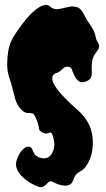

<svg xmlns="http://www.w3.org/2000/svg" viewBox="-20 -751 438 790"><path d="M357.4 -445.3Q356.4 -423.8 334 -416Q314.5 -408.2 303.7 -417Q293 -425.8 286.1 -439.9Q279.3 -454.1 275.9 -464.4Q272.5 -474.6 264.6 -475.6Q251 -478.5 243.7 -472.7Q236.3 -466.8 232.4 -462.9Q224.6 -455.1 216.3 -452.1Q208 -449.2 203.1 -446.3Q193.4 -439.5 195.3 -423.8Q199.2 -393.6 262.7 -332Q274.4 -320.3 290.5 -306.6Q306.6 -293 322.3 -275.4Q357.4 -233.4 361.3 -180.7Q365.2 -127 345.7 -86.9Q330.1 -54.7 308.6 -44.9Q292 -36.1 286.1 -22Q280.3 -7.8 277.3 -1.5Q274.4 4.9 265.1 9.3Q255.9 13.7 244.1 12.7Q232.4 11.7 222.2 8.3Q211.9 4.9 203.6 0.5Q195.3 -3.9 189.9 -4.9Q184.6 -5.9 179.7 -1.5Q174.8 2.9 169.9 7.8Q155.3 22.5 143.6 19Q131.8 15.6 116.2 7.8Q100.6 0 85.9 -11.7Q33.2 -52.7 49.8 -95.7Q60.5 -124 73.7 -135.7Q86.9 -147.5 94.7 -147.5Q107.4 -147.5 111.8 -138.2Q116.2 -128.9 119.1 -122.6Q122.1 -116.2 126 -112.3Q129.9 -108.4 138.2 -104.5Q146.5 -100.6 156.2 -99.6Q180.7 -97.7 193.4 -119.1Q206.1 -140.6 203.1 -166Q196.3 -211.9 183.6 -205.1Q172.9 -198.2 157.2 -204.6Q141.6 -210.9 140.6 -221.2Q139.6 -231.4 136.7 -241.2Q133.8 -251 129.9 -259.8Q121.1 -282.2 114.3 -284.2Q106.4 -286.1 93.3 -286.1Q80.1 -286.1 64.5 -303.2Q48.8 -320.3 42 -346.2Q35.2 -372.1 30.3 -391.1Q25.4 -410.2 21.5 -420.9Q17.6 -431.6 14.6 -443.4Q4.9 -480.5 13.7 -539.1Q19.5 -573.2 35.2 -599.1Q50.8 -625 70.3 -650.4Q107.4 -700.2 138.7 -719.7Q169.9 -739.3 186.5 -723.6Q201.2 -710.9 218.3 -713.4Q235.4 -715.8 245.1 -718.8L262.7 -722.7Q279.3 -726.6 296.4 -721.7Q313.5 -716.8 327.1 -688.5Q334 -673.8 341.3 -663.1Q348.6 -652.3 355.5 -642.6Q370.1 -619.1 372.6 -604Q375 -588.9 379.4 -582Q383.8 -575.2 386.2 -569.3Q388.7 -563.5 387.7 -556.6Q386.7 -549.8 374 -533.2Q361.3 -516.6 358.9 -497.6Q356.4 -478.5 357.4 -466.3Q358.4 -454.1 357.4 -445.3Z"/></svg>

Font: Creepster Caps
Style: Regular
Weight: 400
Designer: Font Diner, Inc
Foundry: Font Diner, Inc
Version: Version 1.000